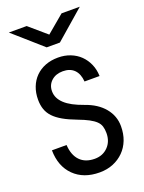

<svg xmlns="http://www.w3.org/2000/svg" viewBox="-144 -818 676 900"><g transform="rotate(-20 194.0 -368.0)"><path d="M17 -749 160 -623H226L371 -749H280L192 -675L106 -749ZM18 -161Q19 -81 66.5 -34Q114 13 194 13Q231 13 261.5 0.5Q292 -12 314.5 -34.5Q337 -57 349 -88Q361 -119 361 -157Q361 -208 328 -248Q295 -288 234 -309Q203 -320 180.5 -332Q158 -344 143 -358Q128 -372 120.5 -387.5Q113 -403 113 -421Q113 -452 135 -472Q157 -492 192 -492Q228 -492 248.5 -471.5Q269 -451 272 -412H347Q346 -445 334 -472Q322 -499 302 -518.5Q282 -538 254 -549Q226 -560 193 -560Q158 -560 129.5 -549Q101 -538 80.5 -517.5Q60 -497 49 -468.5Q38 -440 38 -406Q38 -379 45.5 -357.5Q53 -336 69.5 -318.5Q86 -301 113 -285.5Q140 -270 180 -255Q212 -243 232.5 -232Q253 -221 265 -209.5Q277 -198 281.5 -183.5Q286 -169 286 -150Q286 -108 260 -81.5Q234 -55 194 -55Q147 -55 120.5 -82.5Q94 -110 91 -161Z"/></g></svg>

Font: Involve
Style: Regular
Weight: 400
Designer: Stefan Peev
Foundry: Context Ltd.
Version: Version 1.001